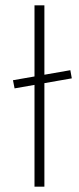

<svg xmlns="http://www.w3.org/2000/svg" viewBox="-20 -698 295 718"><path d="M34.5 -367.5 28.5 -398 243 -435.5 248.5 -405ZM109 0V-678H146V0Z"/></svg>

Font: Karla ExtraLight
Style: Regular
Weight: 250
Designer: Jonathan Pinhorn
Version: Version 2.004;gftools[0.9.33]